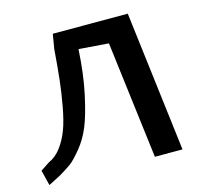

<svg xmlns="http://www.w3.org/2000/svg" viewBox="-101 -808 970 920"><g transform="rotate(-15 383.5 -348.0)"><path d="M694 0H557L485 -582L337 -593Q330 -470 309.5 -375Q289 -280 267 -225.5Q245 -171 210 -128Q175 -85 152.5 -68.5Q130 -52 94 -31L34 0L15 -76L60 -106Q95 -121 121 -156Q147 -191 163.5 -234.5Q180 -278 192.5 -346.5Q205 -415 211.5 -475Q218 -535 225 -624L237 -696H609Z"/></g></svg>

Font: Coval
Style: Bold
Weight: 700
Foundry: Context Ltd
Version: Version 001.000